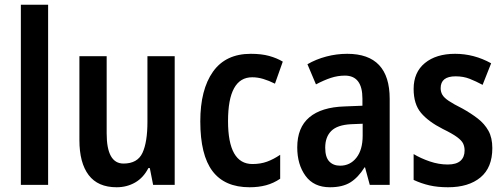

<svg xmlns="http://www.w3.org/2000/svg" viewBox="-20 -780 2127 810"><path d="M183 0H68V-760H183Z M717 -543V0H626L612 -71H606Q585 -30 550 -10Q515 10 472 10Q393 10 354 -41.5Q315 -93 315 -189V-543H430V-217Q430 -90 501 -90Q560 -90 581 -135Q602 -180 602 -266V-543Z M1033 10Q928 10 876.5 -58Q825 -126 825 -268Q825 -402 878.5 -477.5Q932 -553 1038 -553Q1083 -553 1115.5 -544Q1148 -535 1173 -520L1140 -427Q1114 -440 1090.5 -447Q1067 -454 1044 -454Q942 -454 942 -269Q942 -88 1045 -88Q1079 -88 1106.5 -98Q1134 -108 1162 -127V-26Q1134 -7 1102.5 1.5Q1071 10 1033 10Z M1445 -553Q1624 -553 1624 -363V0H1540L1520 -74H1518Q1491 -31 1458 -10.5Q1425 10 1372 10Q1304 10 1269 -38Q1234 -86 1234 -158Q1234 -242 1285 -285Q1336 -328 1434 -331L1509 -334V-364Q1509 -461 1435 -461Q1405 -461 1376 -451.5Q1347 -442 1313 -424L1277 -509Q1313 -530 1356.5 -541.5Q1400 -553 1445 -553ZM1461 -256Q1403 -253 1377.5 -227.5Q1352 -202 1352 -157Q1352 -117 1369 -99Q1386 -81 1415 -81Q1457 -81 1483.5 -114.5Q1510 -148 1510 -208V-258Z M2057 -155Q2057 -73 2007 -31.5Q1957 10 1870 10Q1826 10 1791.5 2Q1757 -6 1725 -21V-130Q1755 -112 1793 -99Q1831 -86 1869 -86Q1905 -86 1922.5 -101.5Q1940 -117 1940 -145Q1940 -161 1934 -174Q1928 -187 1908.5 -201.5Q1889 -216 1848 -236Q1787 -267 1756 -304Q1725 -341 1725 -405Q1725 -475 1772.5 -514Q1820 -553 1900 -553Q1980 -553 2052 -513L2016 -422Q1988 -437 1961.5 -447.5Q1935 -458 1902 -458Q1839 -458 1839 -408Q1839 -393 1846 -380.5Q1853 -368 1873 -354.5Q1893 -341 1931 -322Q1967 -302 1995.5 -280Q2024 -258 2040.5 -228.5Q2057 -199 2057 -155Z"/></svg>

Font: Noto Sans Kannada Condensed SemiBold
Style: Regular
Weight: 600
Width: 3
Designer: Jelle Bosma - Monotype Design Team
Foundry: Monotype Imaging Inc.
Version: Version 2.005; ttfautohint (v1.8.4.7-5d5b)